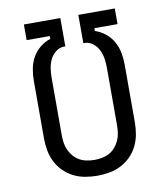

<svg xmlns="http://www.w3.org/2000/svg" viewBox="-83 -805 766 882"><g transform="rotate(-10 300.0 -363.5)"><path d="M300 8Q272 8 243.5 3Q215 -2 189.5 -15Q164 -28 143.5 -48.5Q123 -69 110.5 -94.5Q98 -120 93 -148Q88 -176 88 -205V-471Q88 -499 93 -527Q98 -555 111.5 -579.5Q125 -604 147 -622Q169 -640 196 -649V-662H88V-735H258V-603H251Q229 -602 212 -588Q195 -574 186 -554.5Q177 -535 174 -514Q171 -493 171 -471V-205Q171 -187 173.5 -169Q176 -151 183.5 -134.5Q191 -118 203 -104Q215 -90 230.5 -81.5Q246 -73 264 -69.5Q282 -66 300 -66Q318 -66 336 -69.5Q354 -73 369.5 -81.5Q385 -90 397 -104Q409 -118 416.5 -134.5Q424 -151 426.5 -169Q429 -187 429 -205V-471Q429 -493 426 -514Q423 -535 414 -554.5Q405 -574 388 -588Q371 -602 349 -603H342V-735H512V-662H404V-649Q431 -640 453 -622Q475 -604 488.5 -579.5Q502 -555 507 -527Q512 -499 512 -471V-205Q512 -176 507 -148Q502 -120 489.5 -94.5Q477 -69 456.5 -48.5Q436 -28 410.5 -15Q385 -2 356.5 3Q328 8 300 8Z"/></g></svg>

Font: R Plex Mono
Style: Regular
Weight: 400
Monospace: yes
Designer: Belleve Invis
Foundry: Belleve Invis
Version: Version 31.8.0